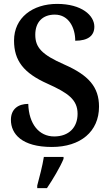

<svg xmlns="http://www.w3.org/2000/svg" viewBox="-20 -744 567 985"><path d="M246 10C393 10 488 -69 488 -197C488 -298 434 -358 312 -412C193 -464 161 -501 161 -566C161 -631 199 -669 261 -669C334 -669 366 -600 366 -535C433 -535 464 -562 464 -607C464 -665 399 -724 273 -724C147 -724 52 -653 52 -536C52 -433 101 -369 225 -314C329 -267 378 -233 378 -160C378 -91 334 -44 258 -44C180 -44 128 -108 125 -211C75 -211 36 -186 36 -129C36 -57 92 10 246 10ZM171 208V221H221C250 178 289 113 306 71V61H205C198 107 182 166 171 208Z"/></svg>

Font: Noto Serif Devanagari SemiCondensed SemiBold
Style: Regular
Weight: 600
Width: 4
Designer: Universal Thirst, Indian Type Foundry and the Monotype Design Team
Foundry: Monotype Imaging Inc.
Version: Version 2.004